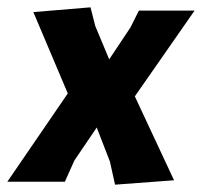

<svg xmlns="http://www.w3.org/2000/svg" viewBox="-41 -496 551 524"><path d="M327 -233 434 -4 273 8 259 -55 223 -148 162 -58 136 0H-21L144 -241L50 -463L206 -476L219 -425L257 -334L315 -421L338 -467H490Z"/></svg>

Font: Alegreya Sans SC ExtraBold
Style: Italic
Weight: 800
Italic angle: -7°
Designer: Juan Pablo del Peral
Foundry: Huerta Tipografica
Version: Version 2.007